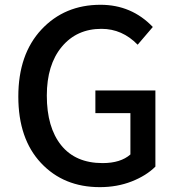

<svg xmlns="http://www.w3.org/2000/svg" viewBox="-20 -770 740 803"><path d="M397.5 12.7Q246.1 12.7 151.4 -88.4Q56.6 -189.5 56.6 -366.2Q56.6 -543 153.3 -646.5Q250 -750 400.4 -750Q530.3 -750 619.1 -657.2L555.7 -583Q491.2 -649.4 404.3 -649.4Q300.8 -649.4 238.3 -574.2Q175.8 -499 175.8 -370.1Q175.8 -237.3 235.8 -162.6Q295.9 -87.9 409.2 -87.9Q484.4 -87.9 525.4 -124V-296.9H378.9V-391.6H629.9V-73.2Q591.8 -35.2 530.8 -11.2Q469.7 12.7 397.5 12.7Z"/></svg>

Font: Gen Shin Gothic Medium
Style: Regular
Weight: 500
Designer: [Source Han Sans]
Ryoko NISHIZUKA  (kana & ideographs); Paul D. Hunt (Latin, Greek & Cyrillic); Wenlong ZHANG  (bopomofo
Version: Version 1.002.20150607